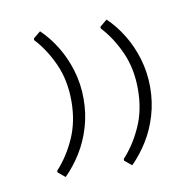

<svg xmlns="http://www.w3.org/2000/svg" viewBox="-50 -420 459 449"><g transform="rotate(-10 179.0 -195.0)"><path d="M72 -22 55 -36V-40Q81 -68 98.5 -107Q116 -146 116 -195Q116 -244 98.5 -283Q81 -322 55 -350V-354L72 -368Q93 -348 109.5 -321Q126 -294 135.5 -262Q145 -230 145 -195Q145 -160 135.5 -128Q126 -96 109.5 -69.5Q93 -43 72 -22ZM230 -22 213 -36V-40Q239 -68 256.5 -107Q274 -146 274 -195Q274 -244 256.5 -283Q239 -322 213 -350V-354L230 -368Q251 -348 267.5 -321Q284 -294 293.5 -262Q303 -230 303 -195Q303 -160 293.5 -128Q284 -96 267.5 -69.5Q251 -43 230 -22Z"/></g></svg>

Font: Fustat ExtraLight
Style: Regular
Weight: 250
Designer: Mohamed Gaber, Khaled Hosny, Laura Garcia Mut
Foundry: Kief Type Foundry, Alif Type Foundry, Hard Type Foundry
Version: Version 1.007